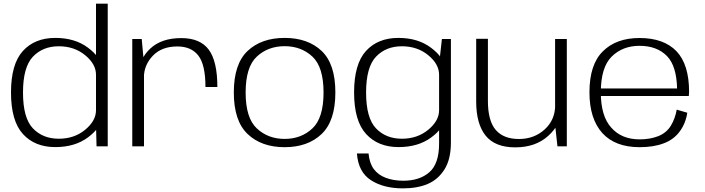

<svg xmlns="http://www.w3.org/2000/svg" viewBox="-20 -805 3877 1056"><path d="M511 0H572.5V-785H508V-116.5ZM284 4Q392 4 463.5 -49.2Q535 -102.5 535 -152.5L508 -199Q508 -140.5 448.2 -91.2Q388.5 -42 303.5 -42Q215.5 -42 161 -99Q106.5 -156 106.5 -296Q106.5 -436 161 -493.2Q215.5 -550.5 303.5 -550.5Q388.5 -550.5 448.2 -501.5Q508 -452.5 508 -394L535 -439.5Q535 -489.5 463.5 -543Q392 -596.5 284 -596.5Q171.5 -596.5 106 -524.8Q40.5 -453 40.5 -296.5Q40.5 -140 106 -68Q171.5 4 284 4Z M1110 -326.5H1175.5Q1175.5 -468 1128.2 -531.8Q1081 -595.5 977 -595.5Q869 -595.5 807.5 -538.8Q746 -482 746 -403.5L771.5 -379Q771.5 -446.5 820.2 -498Q869 -549.5 955.5 -549.5Q1032 -549.5 1071 -499.2Q1110 -449 1110 -326.5ZM707.5 0H772V-453.5L759.5 -590.5H707.5Z M1545.5 4.5Q1673 4.5 1748.8 -67.8Q1824.5 -140 1824.5 -296.5Q1824.5 -453.5 1748.8 -525Q1673 -596.5 1545.5 -596.5Q1418 -596.5 1342 -525Q1266 -453.5 1266 -296.5Q1266 -140 1342 -67.8Q1418 4.5 1545.5 4.5ZM1545.5 -41Q1454.5 -41 1392.8 -98.5Q1331 -156 1331 -296Q1331 -437 1392.8 -494Q1454.5 -551 1545.5 -551Q1636.5 -551 1698 -494Q1759.5 -437 1759.5 -296Q1759.5 -156 1698 -98.5Q1636.5 -41 1545.5 -41Z M2196 231Q2275 231 2332 207Q2389 183 2424.5 127Q2460 71 2460 -22V-590.5H2410.5L2395 -451.5V-15.5Q2395 95.5 2341.5 142.2Q2288 189 2198 189Q2144 189 2101.8 173Q2059.5 157 2035.8 124.8Q2012 92.5 2007 39H1943Q1950.5 141 2020 186Q2089.5 231 2196 231ZM2172 4Q2279.5 4 2351 -48.5Q2422.5 -101 2422.5 -152.5L2395 -199Q2395 -140.5 2335.2 -91.2Q2275.5 -42 2190.5 -42Q2102.5 -42 2048 -99Q1993.5 -156 1993.5 -296Q1993.5 -436 2048 -493.2Q2102.5 -550.5 2190.5 -550.5Q2275.5 -550.5 2335.2 -501.5Q2395 -452.5 2395 -394L2422 -439Q2422 -488.5 2350.5 -542.5Q2279 -596.5 2171 -596.5Q2058.5 -596.5 1993 -524.8Q1927.5 -453 1927.5 -296.5Q1927.5 -140 1993.5 -68Q2059.5 4 2172 4Z M3046 0H3097.5V-590.5H3033V-118ZM2663.5 -591.5H2599V-247.5Q2599 -123.5 2651 -59Q2703 5.5 2813.5 5.5Q2926 5.5 2995.8 -58.2Q3065.5 -122 3065.5 -197L3033.5 -227.5Q3033.5 -146 2975.8 -93.2Q2918 -40.5 2834 -40.5Q2749.5 -40.5 2706.5 -90.5Q2663.5 -140.5 2663.5 -250Z M3498 4.5V-38.5Q3398.5 -38.5 3342 -103Q3284.5 -166 3284.5 -297Q3284.5 -435 3344.5 -494Q3404.5 -553 3497.5 -553Q3593.5 -553 3649 -496Q3701 -442 3704 -318.5H3276V-277H3768.5Q3770 -288 3770 -299.5Q3770 -450.5 3700.5 -523.5Q3630 -596 3497.5 -596Q3369.5 -596 3296 -523Q3222 -450.5 3222 -297.5Q3222 -151.5 3293 -73Q3363.5 4.5 3498 4.5ZM3498 -38.5V4.5Q3574.5 4.5 3630 -16.5Q3685.5 -37 3718.5 -82Q3751.5 -126.5 3760 -185L3702 -202Q3693.5 -153.5 3670 -114Q3645.5 -74 3600 -56Q3555 -38.5 3498 -38.5Z"/></svg>

Font: Anybody SemiExpanded Light
Style: Regular
Weight: 300
Width: 6
Version: Version 1.113;gftools[0.9.25]